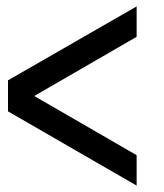

<svg xmlns="http://www.w3.org/2000/svg" viewBox="-20 -596 513 600"><path d="M87 -296 407 -111V-16L5 -248V-345L407 -576V-481Z"/></svg>

Font: Orbitron
Style: Regular
Weight: 400
Designer: Matt McInerney
Foundry: Matt McInerney
Version: 1.000